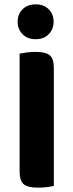

<svg xmlns="http://www.w3.org/2000/svg" viewBox="-20 -854 337 881"><path d="M154 7Q107 7 88.5 -9Q70 -25 70 -67V-608Q81 -610 101.5 -613Q122 -616 143 -616Q188 -616 207.5 -601Q227 -586 227 -542V-1Q216 2 196 4.5Q176 7 154 7ZM226 -754Q226 -720 203.5 -697Q181 -674 144 -674Q106 -674 83.5 -697Q61 -720 61 -754Q61 -789 83.5 -811.5Q106 -834 144 -834Q181 -834 203.5 -811.5Q226 -789 226 -754Z"/></svg>

Font: Baloo Paaji 2
Style: Bold
Weight: 700
Designer: Shuchita Grover, Noopur Datye and Ek Type
Foundry: Ek Type
Version: Version 1.640;hotconv 1.0.111;makeotfexe 2.5.65597; ttfautoh